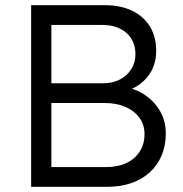

<svg xmlns="http://www.w3.org/2000/svg" viewBox="-20 -720 707 740"><path d="M100 0V-700H384Q445 -700 489.5 -678.5Q534 -657 558 -617.5Q582 -578 582 -524Q582 -466 549 -424.5Q516 -383 459 -367L457 -386Q506 -377 542 -351.5Q578 -326 598.5 -289Q619 -252 619 -206Q619 -159 603 -121Q587 -83 557.5 -56Q528 -29 486.5 -14.5Q445 0 394 0ZM178 -76H388Q433 -76 466.5 -91.5Q500 -107 518.5 -136Q537 -165 537 -203Q537 -239 517.5 -266Q498 -293 463.5 -308Q429 -323 383 -323H178ZM178 -399H378Q414 -399 442 -413.5Q470 -428 486 -453.5Q502 -479 502 -511Q502 -562 467.5 -593Q433 -624 371 -624H178Z"/></svg>

Font: Our Lexend Light
Style: Regular
Weight: 300
Designer: Bonnie Shaver-Troup, Thomas Jockin
Foundry: Lexend
Version: Version 1.007